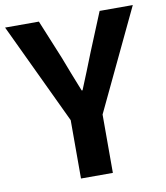

<svg xmlns="http://www.w3.org/2000/svg" viewBox="-89 -809 759 878"><g transform="rotate(-10 290.5 -370.0)"><path d="M216 0H364V-271L587 -740H433L359 -560C338 -505 316 -453 293 -396H289C266 -453 246 -505 225 -560L151 -740H-6L216 -271Z"/></g></svg>

Font: Noto Sans CJK KR Bold
Style: Regular
Weight: 700
Designer: Ryoko NISHIZUKA (kana & ideographs); Paul D. Hunt (Latin, Greek & Cyrillic); Wenlong ZHANG (bopomofo); Sandoll Communica
Foundry: Adobe Systems Incorporated
Version: Version 1.004;PS 1.004;hotconv 1.0.82;makeotf.lib2.5.63406